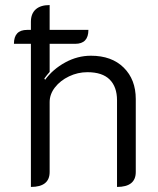

<svg xmlns="http://www.w3.org/2000/svg" viewBox="-20 -729 622 758"><path d="M516 -338V-50Q516 9 442 9V-333Q442 -386 413 -415Q384 -444 325 -444Q287 -444 252.5 -427.5Q218 -411 197 -384Q176 -357 176 -326V-50Q176 9 102 9V-556H35Q35 -611 87 -611H102V-643Q102 -675 121 -692Q140 -709 176 -709V-611H329Q329 -556 277 -556H176V-445Q166 -434 155 -419L158 -414Q189 -456 237.5 -482.5Q286 -509 339 -509Q421 -509 468.5 -462Q516 -415 516 -338Z"/></svg>

Font: K2D Light
Style: Regular
Weight: 300
Designer: Katatrad Aksorn Co.,Ltd.
Foundry: Cadson Demak Co.,Ltd.
Version: Version 1.000; ttfautohint (v1.6)